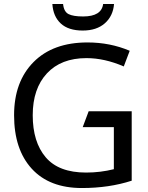

<svg xmlns="http://www.w3.org/2000/svg" viewBox="-20 -938 748 968"><path d="M555 -918Q550 -857 508.5 -820.5Q467 -784 397 -784Q325 -784 286.5 -819.5Q248 -855 244 -918H298Q302 -879 325.5 -867Q349 -855 399 -855Q492 -855 500 -918ZM427 -377H644V-27Q530 10 393 10Q229 10 140 -87.5Q51 -185 51 -357Q51 -526 149 -625Q247 -724 421 -724Q535 -724 634 -682L604 -603Q507 -645 416 -645Q288 -645 216.5 -568Q145 -491 145 -357Q145 -222 210.5 -145Q276 -68 414 -68Q486 -68 554 -85V-297H397Z"/></svg>

Font: Advent Sans Logo
Style: Regular
Weight: 400
Designer: Types & Symbols
Foundry: Types & Symbols
Version: Version 1.002